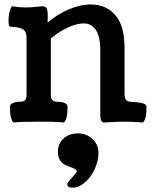

<svg xmlns="http://www.w3.org/2000/svg" viewBox="-20 -555 700 876"><path d="M287.1 286.1Q287.1 278.3 308.8 255.1Q330.6 231.9 330.6 228Q330.6 221.2 321.8 216.3Q313 211.4 300.3 207Q287.6 202.6 274.7 195.8Q261.7 189 252.9 174.1Q244.1 159.2 244.1 137.7Q244.1 100.6 269.8 77.1Q295.4 53.7 335.9 53.7Q375 53.7 402.1 79.3Q429.2 105 429.2 142.1Q429.2 178.7 412.6 215.6Q396 252.4 367.9 276.9Q339.8 301.3 310.5 301.3Q287.1 301.3 287.1 286.1ZM632.3 3.9Q585 0 546.9 0Q522 0 492.7 2Q463.4 3.9 454.1 3.9Q437.5 3.9 437.5 -33.2V-325.7Q437.5 -389.2 417 -418.7Q396.5 -448.2 363.3 -448.2Q329.1 -448.2 288.3 -429Q247.6 -409.7 211.9 -379.9V-122.6Q211.9 -115.2 212.6 -111.1Q213.4 -106.9 216.1 -101.6Q218.8 -96.2 225.6 -93.5Q232.4 -90.8 243.2 -90.8Q261.7 -90.8 274.9 -85Q288.1 -79.1 288.1 -67.4Q288.1 -10.3 272 3.9Q242.2 0 160.2 0Q78.1 0 41.5 3.9Q25.4 -10.7 25.4 -67.4Q25.4 -79.1 38.6 -85Q51.8 -90.8 70.3 -90.8Q89.4 -90.8 95.2 -98.9Q101.1 -106.9 101.1 -121.6V-383.8Q101.1 -409.7 86.2 -420.4Q71.3 -431.2 28.8 -433.1Q22.5 -434.6 20.8 -439.5Q19 -444.3 19 -460.4Q19 -485.4 24.4 -504.4Q29.8 -523.4 35.2 -526.4Q67.4 -521 98.1 -521Q120.1 -521 144.5 -523.7Q168.9 -526.4 170.4 -526.4Q187.5 -526.4 192.6 -517.8Q197.8 -509.3 197.8 -478.5Q197.8 -475.1 197.5 -466.1Q197.3 -457 197.3 -451.7Q239.3 -488.8 292.5 -511.7Q345.7 -534.7 395 -534.7Q463.4 -534.7 505.9 -486.3Q548.3 -438 548.3 -334.5V-124.5Q548.3 -92.8 572.8 -90.8Q577.6 -90.3 585.7 -89.8Q593.8 -89.4 598.4 -88.9Q603 -88.4 609.9 -87.6Q616.7 -86.9 620.6 -86.2Q624.5 -85.4 629.6 -84.2Q634.8 -83 637.7 -81.5Q640.6 -80.1 643.3 -78.1Q646 -76.2 647.2 -73.5Q648.4 -70.8 648.4 -67.4Q648.4 -10.7 632.3 3.9Z"/></svg>

Font: Coustard
Style: Regular
Weight: 400
Foundry: vernon adams
Version: Version 1.000